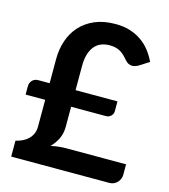

<svg xmlns="http://www.w3.org/2000/svg" viewBox="-109 -818 798 905"><g transform="rotate(15 290.0 -365.5)"><path d="M19.5 -339.5Q19.5 -356.5 30 -368.8Q40.5 -381 61 -381H115V-499Q115 -546 129 -588.2Q143 -630.5 171.5 -662.2Q200 -694 243 -712.5Q286 -731 344 -731Q384 -731 415.8 -720.8Q447.5 -710.5 472.2 -693Q497 -675.5 515.2 -651.8Q533.5 -628 546.5 -600.5L497 -569Q481 -561 468.5 -561Q450 -561 435.5 -577.5Q426 -588.5 416.8 -597.8Q407.5 -607 396.8 -613.5Q386 -620 373.2 -623.5Q360.5 -627 344 -627Q292.5 -627 267 -593.2Q241.5 -559.5 241.5 -499.5V-381H446V-332Q446 -320 436.2 -310Q426.5 -300 411 -300H241.5V-203Q241.5 -170 229.2 -144.2Q217 -118.5 195.5 -96.5Q232.5 -105 269 -105H562V-53Q562 -44 558.2 -34.5Q554.5 -25 547.5 -17.2Q540.5 -9.5 530.8 -4.8Q521 0 509 0H29.5V-77.5Q46.5 -81.5 62 -88.8Q77.5 -96 89.2 -107.2Q101 -118.5 108 -133.8Q115 -149 115 -169.5V-300H19.5Z"/></g></svg>

Font: LatoHex
Style: Bold
Weight: 700
Designer: Lukasz Dziedzic
Foundry: tyPoland Lukasz Dziedzic
Version: Version 1.104; Western+Polish opensource